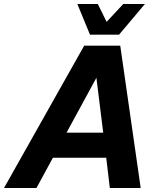

<svg xmlns="http://www.w3.org/2000/svg" viewBox="-58 -938 797 958"><path d="M-38 0 362 -710H542L644 0H490L472 -151H206L124 0ZM423 -550 274 -276H457ZM391 -765 328 -918H430L474 -829L557 -918H665L536 -765Z"/></svg>

Font: Geist
Style: Bold Italic
Weight: 700
Italic angle: -12°
Designer: Basement.studio, Andrés Briganti, Mateo Zaragoza
Foundry: Basement.studio, Vercel, Andrés Briganti, Guido Ferreyra, Mateo Zaragoza
Version: Version 1.500; ttfautohint (v1.8.4.7-5d5b)